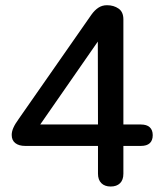

<svg xmlns="http://www.w3.org/2000/svg" viewBox="-20 -697 621 725"><path d="M350 -41.1V-146H75Q51.3 -146 37.7 -156.7Q24.2 -167.3 24.2 -187.4Q24.2 -200.3 30.5 -214.5Q36.7 -228.8 52 -249.8L325.3 -641.7Q337.7 -659 351.8 -668.1Q365.8 -677.3 384.1 -677.3Q409.4 -677.3 427.7 -664.6Q445.9 -652 445.9 -623.7V-226.9H512.1Q534 -226.9 545.3 -216.6Q556.7 -206.3 556.7 -186.6Q556.7 -166.6 545.5 -156.3Q534.4 -146 512.1 -146H445.9V-41.1Q445.9 -17.5 433.2 -5.1Q420.5 7.3 398 7.3Q375.5 7.3 362.8 -5.3Q350 -17.9 350 -41.1ZM349.3 -576.8H374.9L114 -201.1V-226.9H350Z"/></svg>

Font: SN Pro Thin
Style: Regular
Weight: 200
Designer: Tobias Whetton
Foundry: Supernotes
Version: Version 1.003;Glyphs 3.3 (3324)